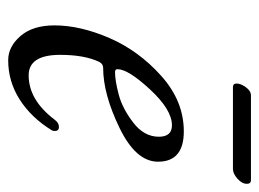

<svg xmlns="http://www.w3.org/2000/svg" viewBox="-102 -516 633 469"><g transform="rotate(90 214.5 -281.5)"><path d="M213 -578H420Q429 -578 429 -568Q429 -556 416.5 -545Q404 -534 393 -534H193Q184 -534 184 -543Q184 -553 193 -565.5Q202 -578 213 -578ZM127 15Q94 15 68 -15Q42 -45 42 -98Q42 -161 73 -232.5Q104 -304 165.5 -359Q227 -414 301 -414Q375 -414 375 -351Q375 -297 292.5 -257Q210 -217 146 -217Q136 -217 131 -207Q114 -171 114 -112Q114 -35 164 -35Q224 -35 272 -98Q280 -109 290 -109Q300 -109 300 -99Q300 -94 298 -91Q267 -41 223 -13Q179 15 127 15ZM286 -385Q248 -385 198.5 -331.5Q149 -278 149 -252Q149 -246 156 -246Q177 -246 211 -255Q245 -264 279.5 -290.5Q314 -317 314 -353Q314 -385 286 -385Z"/></g></svg>

Font: EB Garamond 12
Style: Italic
Weight: 400
Italic angle: -17°
Version: Version 0.016; ttfautohint (v1.8.4)